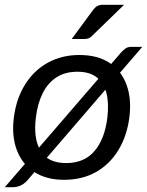

<svg xmlns="http://www.w3.org/2000/svg" viewBox="-24 -745 615 803"><path d="M-4 38 481 -524Q493 -537 502 -543Q511 -549 526 -549H571L89 11Q75 26 59.5 32Q44 38 30 38ZM308 -515Q384 -515 433.5 -482.5Q483 -450 505 -391Q527 -332 517 -254Q507 -176 471 -117Q435 -58 377.5 -25.5Q320 7 244 7Q170 7 119.5 -25.5Q69 -58 46.5 -117Q24 -176 34 -254Q44 -332 80.5 -391Q117 -450 175.5 -482.5Q234 -515 308 -515ZM253 -63Q328 -63 371 -113Q414 -163 425 -253Q432 -314 421 -356.5Q410 -399 380 -422Q350 -445 300 -445Q248 -445 212 -421.5Q176 -398 154.5 -355Q133 -312 126 -253Q115 -166 145.5 -114.5Q176 -63 253 -63ZM408 -725H495L362 -596Q354 -588 347.5 -585Q341 -582 329 -582H276L365 -703Q373 -714 382.5 -719.5Q392 -725 408 -725Z"/></svg>

Font: Aleo
Style: Italic
Weight: 400
Italic angle: -7°
Designer: Alessio Laiso
Foundry: Alessio Laiso
Version: Version 2.001;gftools[0.9.29]